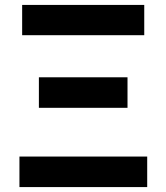

<svg xmlns="http://www.w3.org/2000/svg" viewBox="-20 -760 676 780"><path d="M59 0H578V-124H59ZM138 -322H498V-446H138ZM70 -617H566V-740H70Z"/></svg>

Font: Noto Sans Mono CJK JP Bold
Style: Regular
Weight: 700
Designer: Ryoko NISHIZUKA (kana & ideographs); Paul D. Hunt (Latin, Greek & Cyrillic); Wenlong ZHANG (bopomofo); Sandoll Communica
Foundry: Adobe Systems Incorporated
Version: Version 1.004;PS 1.004;hotconv 1.0.82;makeotf.lib2.5.63406